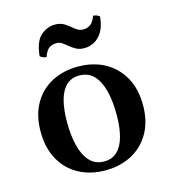

<svg xmlns="http://www.w3.org/2000/svg" viewBox="-104 -758 766 858"><g transform="rotate(-15 279.0 -329.0)"><path d="M274 -425Q238 -425 214.5 -403Q191 -381 179.5 -339Q168 -297 168 -237Q168 -174 180.5 -126Q193 -78 218.5 -51.5Q244 -25 284 -25L279 15Q211 15 157.5 -13.5Q104 -42 73.5 -96.5Q43 -151 43 -227Q43 -301 73 -354.5Q103 -408 156.5 -436.5Q210 -465 279 -465ZM284 -25Q321 -25 344.5 -47.5Q368 -70 379.5 -112Q391 -154 391 -213Q391 -278 378.5 -325.5Q366 -373 340.5 -399Q315 -425 274 -425L279 -465Q348 -465 401 -436.5Q454 -408 485 -354Q516 -300 516 -223Q516 -150 486 -96.5Q456 -43 402.5 -14Q349 15 279 15ZM404 -667Q421 -666 433 -656Q429 -612 413 -586Q397 -560 375 -548.5Q353 -537 329 -537Q307 -537 291.5 -545.5Q276 -554 263.5 -564.5Q251 -575 239.5 -583Q228 -591 214 -591Q195 -591 180.5 -582Q166 -573 155 -542Q138 -544 126 -554Q133 -622 163 -647.5Q193 -673 228 -673Q256 -673 275 -659.5Q294 -646 310.5 -632.5Q327 -619 346 -619Q364 -619 378.5 -628.5Q393 -638 404 -667Z"/></g></svg>

Font: Poltawski Nowy SemiBold
Style: Regular
Weight: 600
Version: Version 1.001;gftools[0.9.25]